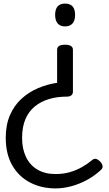

<svg xmlns="http://www.w3.org/2000/svg" viewBox="-20 -535 608 1069"><path d="M342 -286Q364 -286 375 -279Q386 -272 386 -258V-24Q386 -12 377.5 -4.5Q369 3 352 3Q298 3 253 16.5Q208 30 174 57.5Q140 85 121.5 128.5Q103 172 103 234Q103 293 124.5 338.5Q146 384 188 409Q230 434 289 434Q333 434 369 423.5Q405 413 436 395.5Q467 378 492 357Q503 347 514 349.5Q525 352 538 365Q549 377 551 388.5Q553 400 543 410Q508 443 466 466Q424 489 378.5 501.5Q333 514 289 514Q211 514 148 481.5Q85 449 48.5 386Q12 323 12 232Q12 160 35.5 106Q59 52 99.5 15Q140 -22 191.5 -44Q243 -66 298 -74V-258Q298 -272 309 -279Q320 -286 342 -286ZM342 -515Q370 -515 384 -499.5Q398 -484 398 -452Q398 -421 384 -404.5Q370 -388 342 -388Q315 -388 301 -404.5Q287 -421 287 -452Q287 -484 301 -499.5Q315 -515 342 -515Z"/></svg>

Font: Playwrite ES
Style: Regular
Weight: 400
Designer: Veronika Burian, José Scaglione
Foundry: TypeTogether
Version: Version 1.002